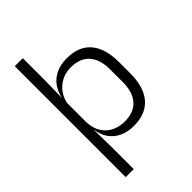

<svg xmlns="http://www.w3.org/2000/svg" viewBox="-246 -756 1022 1022"><g transform="rotate(-45 265.0 -245.5)"><path d="M294.5 10.5Q248 10.5 212.8 -6.5Q177.5 -23.5 156.2 -54.2Q135 -85 130 -126.5H110L129.5 -183Q131.5 -136 151.5 -104.2Q171.5 -72.5 204.5 -56.5Q237.5 -40.5 278 -40.5Q345.5 -40.5 381.8 -80.8Q418 -121 418 -198V-291Q418 -367.5 382 -407.8Q346 -448 277.5 -448Q238 -448 206.8 -431.8Q175.5 -415.5 155.2 -387.2Q135 -359 128 -322L111.5 -366.5H129.5Q136.5 -403 156.8 -432.5Q177 -462 212.2 -479.8Q247.5 -497.5 297.5 -497.5Q386 -497.5 432.5 -443.5Q479 -389.5 479 -286.5V-202Q479 -98.5 432 -44Q385 10.5 294.5 10.5ZM71 172V-663H131.5V-492L129 -366L129.5 -344.5V-140L129 -125.5L131.5 9V172Z"/></g></svg>

Font: Anek Latin Medium Light
Style: Regular
Weight: 300
Version: Version 1.003